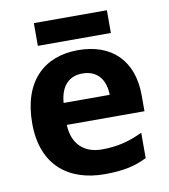

<svg xmlns="http://www.w3.org/2000/svg" viewBox="-81 -829 753 857"><g transform="rotate(-10 295.5 -400.5)"><path d="M461 -760H130V-657H461ZM303 -607C149 -607 45 -511 45 -320C45 -131 161 -41 325 -41C409 -41 463 -53 517 -80V-195C456 -166 402 -152 332 -152C248 -152 199 -203 196 -287H548V-359C548 -518 454 -607 303 -607ZM304 -501C374 -501 407 -452 408 -386H199C205 -465 246 -501 304 -501Z"/></g></svg>

Font: Noto Sans Tamil UI
Style: Bold
Weight: 700
Designer: Jelle Bosma - Monotype Design Team
Foundry: Monotype Imaging Inc.
Version: Version 2.004